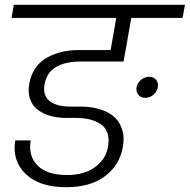

<svg xmlns="http://www.w3.org/2000/svg" viewBox="-20 -760 784 793"><path d="M543.9 -399.9Q547.9 -418 562.7 -430.4Q577.6 -442.9 596.2 -442.9Q614.7 -442.9 624.8 -430.4Q634.8 -418 631.8 -399.9Q628.9 -381.3 613.8 -368.7Q598.6 -356 580.1 -356Q561.5 -356 551.3 -368.7Q541 -381.3 543.9 -399.9ZM27.8 -686 37.1 -740.2H744.1L733.9 -686H522L499 -553.2L495.1 -534.2V-532.2L490.2 -505.9H315.9Q181.2 -505.9 164.1 -413.1Q155.8 -364.7 185.5 -342.3Q215.3 -319.8 267.1 -319.8H312Q343.8 -319.8 371.8 -314Q399.9 -308.1 424.6 -295.7Q449.2 -283.2 464.6 -263.4Q480 -243.7 487.1 -215.6Q494.1 -187.5 486.8 -150.9Q473.6 -77.1 413.3 -32Q353 13.2 252.9 13.2Q142.6 13.2 85.9 -41.5Q29.3 -96.2 43 -180.2H106.9Q95.7 -117.2 134.5 -77.1Q173.3 -37.1 257.8 -37.1Q327.6 -37.1 372.3 -69.6Q417 -102.1 425.8 -152.8Q432.1 -186.5 423.6 -210.9Q415 -235.4 394.5 -248.3Q374 -261.2 349.1 -267.1Q324.2 -272.9 293 -272.9H252Q219.2 -272.9 190.4 -280.8Q161.6 -288.6 138.4 -304.7Q115.2 -320.8 104.7 -349.4Q94.2 -377.9 101.1 -415Q107.4 -452.6 127.7 -480.5Q147.9 -508.3 177 -523.7Q206.1 -539.1 237.5 -546.1Q269 -553.2 304.2 -553.2H437L460 -686Z"/></svg>

Font: SVN-Poppins Light
Style: Italic
Weight: 300
Italic angle: -10°
Designer: Ninad Kale (Devanagari), Jonny Pinhorn (Latin)
Foundry: Indian Type Foundry
Version: Version 3.002 2017